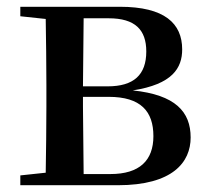

<svg xmlns="http://www.w3.org/2000/svg" viewBox="-20 -547 617 567"><path d="M113 0H328C490 0 543 -68 543 -141C543 -217 498 -267 372 -280C489 -298 518 -346 518 -401C518 -478 466 -527 334 -527H40V-499L115 -491C116 -435 117 -351 117 -296V-232C117 -177 116 -93 115 -37L40 -29V0ZM227 -493H301C379 -493 412 -459 412 -395C412 -326 375 -292 298 -292H225ZM225 -261H301C396 -261 433 -218 433 -145C433 -73 392 -33 306 -33H227L225 -232Z"/></svg>

Font: Noto Serif CJK KR SemiBold
Style: Regular
Weight: 600
Designer: Ryoko NISHIZUKA 西塚涼子 (kana & ideographs); Frank Grießhammer (Latin, Greek & Cyrillic); Wenlong ZHANG 张文龙 (bopomofo); San
Foundry: Adobe
Version: Version 2.001;hotconv 1.1.0;makeotfexe 2.6.0